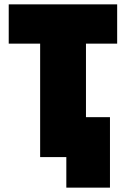

<svg xmlns="http://www.w3.org/2000/svg" viewBox="-20 -720 577 880"><path d="M164 0H284V140H484V-183H374V-520H517V-700H20V-520H164Z"/></svg>

Font: Finlandica Black
Style: Regular
Weight: 900
Designer: Niklas Ekholm, Juho Hiilivirta, Jaakko Suomalainen
Foundry: Helsinki Type Studio
Version: Version 2.000;Glyphs 3.2 (3202)